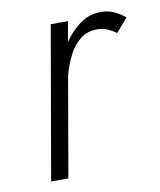

<svg xmlns="http://www.w3.org/2000/svg" viewBox="-61 -520 476 570"><g transform="rotate(-10 176.5 -235.0)"><path d="M180 -460 169 -399Q190 -430 218 -450Q246 -470 281 -470Q302 -470 319.5 -462Q337 -454 353 -441L318 -400Q305 -409 292.5 -414.5Q280 -420 264 -421Q232 -422 210 -404.5Q188 -387 174 -359Q160 -331 152 -300L100 0H48L128 -460Z"/></g></svg>

Font: Jost* Light
Style: Italic
Weight: 300
Italic angle: -10°
Version: Version 3.7